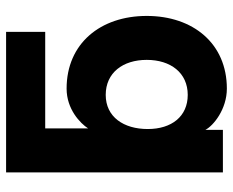

<svg xmlns="http://www.w3.org/2000/svg" viewBox="-88 -675 776 640"><g transform="rotate(-90 300.0 -355.0)"><path d="M513.7 -592.3V-722.7H45.4V0H187V-58.6C200.7 -31.7 255.9 13.2 324.7 13.2C474.6 13.2 566.9 -99.1 566.9 -253.9C566.9 -408.7 474.6 -521 324.7 -521C255.9 -521 209 -475.6 191.9 -449.2V-592.3ZM189.9 -250.5C189.9 -330.6 230 -390.6 303.7 -390.6C377.4 -390.6 420.4 -333.5 420.4 -253.9C420.4 -174.3 377.4 -117.2 303.7 -117.2C231.9 -117.2 189.9 -170.9 189.9 -250.5Z"/></g></svg>

Font: Giphurs ExtraBold
Style: Regular
Weight: 800
Version: Version 1.000